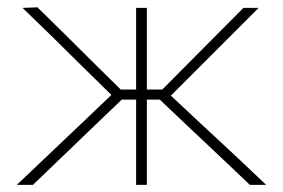

<svg xmlns="http://www.w3.org/2000/svg" viewBox="-20 -516 790 536"><path d="M27 0Q117 -85.5 205.5 -169.5L291 -251L216.5 -324Q173 -367 130.5 -409Q87.5 -450.5 43 -494L84.5 -495.5Q122 -458.5 160.5 -421Q198.5 -383 236 -346L317 -266H360V-494H390V-266H433L512.5 -346Q549 -383 586.5 -420.5Q623.5 -457.5 659.5 -494H702L457 -249L541.5 -170Q587 -127.5 632.5 -85.5Q677.5 -43 723 0H677.5Q637 -38.5 599 -74.5Q561 -110.5 521 -148L426 -238H390V0H360V-238H320L224.5 -146.5Q186.5 -110 148.2 -73.2Q110 -36.5 72 0Z"/></svg>

Font: Heraclito Thin
Style: Regular
Weight: 100
Designer: Kostas Bartsokas (font) & Cristiano Sobral (main changes)
Foundry: Kostas Bartsokas (font) & Cristiano Sobral (main changes)
Version: Version 1.00;July 8, 2020;FontCreator 13.0.0.2655 64-bit